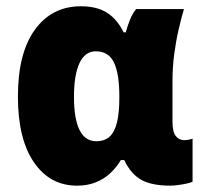

<svg xmlns="http://www.w3.org/2000/svg" viewBox="-20 -582 654 612"><path d="M286.6 -131.8Q313 -131.8 329.1 -146.2Q345.2 -160.6 352.8 -191.4Q360.4 -222.2 360.4 -270V-274.9Q360.4 -346.7 343.3 -382.6Q326.2 -418.5 285.2 -418.5Q251 -418.5 233.4 -380.9Q215.8 -343.3 215.8 -272.9Q215.8 -203.1 233.6 -167.5Q251.5 -131.8 286.6 -131.8ZM225.6 9.8Q139.2 9.8 88.1 -64.7Q37.1 -139.2 37.1 -273.9Q37.1 -413.1 91.3 -487.5Q145.5 -562 237.8 -562Q288.6 -562 321 -541.5Q353.5 -521 374 -479H380.9Q386.7 -500.5 394.8 -520.3Q402.8 -540 414.1 -553.2H566.4Q558.1 -525.9 549.6 -489Q541 -452.1 535.4 -409.9Q529.8 -367.7 529.8 -324.2V-194.3Q529.8 -161.6 540.3 -148.4Q550.8 -135.3 566.9 -135.3Q573.7 -135.3 581.5 -136.7Q589.4 -138.2 593.8 -140.1V-2.9Q589.4 0 575.9 2.9Q562.5 5.9 547.6 7.8Q532.7 9.8 522.9 9.8Q463.9 9.8 430.4 -8.8Q397 -27.3 376 -71.8H365.2Q350.6 -47.4 330.6 -29.1Q310.5 -10.7 284.4 -0.5Q258.3 9.8 225.6 9.8Z"/></svg>

Font: Open Sans SemiCondensed ExtraBold
Style: Regular
Weight: 800
Width: 4
Designer: Monotype Design Team
Foundry: Monotype Imaging Inc.
Version: Version 3.000